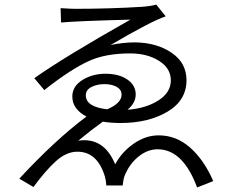

<svg xmlns="http://www.w3.org/2000/svg" viewBox="-20 -788 1040 849"><path d="M441.4 -416Q409.2 -416 384.3 -403.3Q359.4 -390.6 359.4 -366.2Q359.4 -315.4 454.1 -304.7Q517.6 -332 517.6 -369.1Q517.6 -391.6 496.1 -403.8Q474.6 -416 441.4 -416ZM670.9 -767.6 712.9 -715.8Q648.4 -694.3 468.8 -588.9Q524.4 -600.6 576.2 -600.6Q672.9 -599.6 738.8 -554.7Q804.7 -509.8 804.7 -433.6Q804.7 -343.8 720.2 -293.9Q635.7 -244.1 513.7 -244.1Q470.7 -244.1 434.6 -250Q382.8 -212.9 326.2 -166Q439.5 -182.6 489.3 -61.5Q518.6 -116.2 571.3 -152.8Q624 -189.5 681.6 -189.5Q759.8 -189.5 821.3 -134.8Q882.8 -80.1 922.9 12.7L851.6 41Q789.1 -127.9 676.8 -127.9Q631.8 -127.9 591.3 -94.7Q550.8 -61.5 530.3 -8.8Q524.4 8.8 522.5 32.2H450.2Q448.2 5.9 443.4 -8.8Q410.2 -117.2 322.3 -117.2Q273.4 -117.2 227.1 -75.2Q180.7 -33.2 127.9 39.1L65.4 2Q224.6 -169.9 362.3 -272.5Q299.8 -305.7 299.8 -361.3Q299.8 -406.2 344.2 -434.1Q388.7 -461.9 446.3 -461.9Q505.9 -461.9 543 -436.5Q580.1 -411.1 580.1 -370.1Q580.1 -333 543.9 -302.7Q625 -308.6 680.2 -343.8Q735.4 -378.9 735.4 -432.6Q735.4 -486.3 683.1 -519Q630.9 -551.8 555.7 -551.8Q448.2 -551.8 376 -519.5Q293 -482.4 175.8 -389.6L131.8 -442.4Q267.6 -538.1 556.6 -701.2Q327.1 -695.3 250 -688.5L248 -752Q294.9 -749 311.5 -749Q462.9 -749 606.4 -757.8Q647.5 -760.7 670.9 -767.6Z"/></svg>

Font: GenEi Gothic M SemiLight
Style: Regular
Weight: 350
Designer: o_tamon (Modified); [Source Han Sans]
Ryoko NISHIZUKA  (kana & ideographs); Paul D. Hunt (Latin, Greek & Cyrillic); Wenl
Version: Version 1.1a;Original Version 1.004